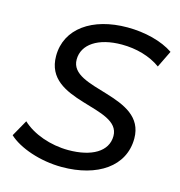

<svg xmlns="http://www.w3.org/2000/svg" viewBox="-106 -802 847 905"><g transform="rotate(15 317.0 -350.0)"><path d="M276 8C450 8 572 -74 572 -210C572 -423 213 -353 213 -500C213 -574 286 -623 401 -623C472 -623 540 -604 591 -567L631 -649C575 -687 492 -708 406 -708C235 -708 115 -625 115 -491C115 -267 474 -342 474 -196C474 -120 398 -77 285 -77C198 -77 111 -108 59 -157L14 -77C65 -29 170 8 276 8Z"/></g></svg>

Font: AWKNG-Font Medium
Style: Italic
Weight: 500
Italic angle: -11.3°
Designer: Awakening Church
Foundry: Awakening Church
Version: Version 1.700;PS 001.700;hotconv 1.0.88;makeotf.lib2.5.64775